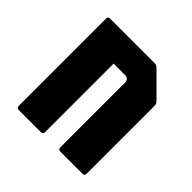

<svg xmlns="http://www.w3.org/2000/svg" viewBox="-146 -683 817 817"><g transform="rotate(45 262.5 -275.0)"><path d="M72.5 0Q60 0 60 -12.5V-537.5Q60 -550 72.5 -550H340Q351.5 -550 360 -541.5L460 -441.5Q468.5 -433.5 468.5 -421.5V-12.5Q468.5 0 456 0H322.5Q310 0 310 -12.5V-401.5Q310 -425 286.5 -425H218.5V-12.5Q218.5 0 206 0Z"/></g></svg>

Font: Jaro
Style: Regular
Weight: 400
Designer: Agyei Archer, Celine Hurka, Mirko Velimirović
Version: Version 1.000